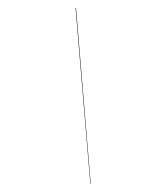

<svg xmlns="http://www.w3.org/2000/svg" viewBox="-225 -875 970 1120"><g transform="rotate(-30 260.0 -315.0)"><path d="M477.5 -780H480.5L42.5 150H40Z"/></g></svg>

Font: Bodoni* 72pt
Style: Bold
Weight: 700
Version: Version 2.3